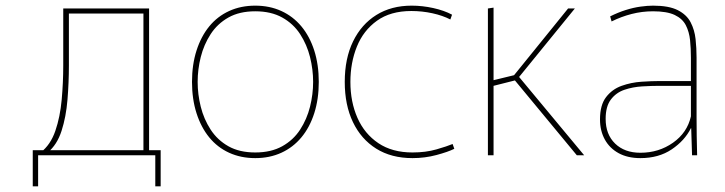

<svg xmlns="http://www.w3.org/2000/svg" viewBox="-20 -550 2567 680"><path d="M96 110V-18H549V110H530V0H115V110ZM124 -10Q159 -37 176 -86.5Q193 -136 198.5 -197Q204 -258 204 -318V-520H224V-318Q224 -258 219 -197Q214 -136 198 -86.5Q182 -37 149 -10ZM488 0V-520H508V0ZM212 -502V-520H502V-502Z M884 10Q833 10 791.5 -9Q750 -28 721 -63.5Q692 -99 676 -149Q660 -199 660 -260Q660 -321 676 -371Q692 -421 721 -456.5Q750 -492 791.5 -511Q833 -530 884 -530Q935 -530 976.5 -511Q1018 -492 1047.5 -456.5Q1077 -421 1093 -371Q1109 -321 1109 -260Q1109 -199 1093 -149Q1077 -99 1047.5 -63.5Q1018 -28 976.5 -9Q935 10 884 10ZM884 -10Q940 -10 979.5 -32Q1019 -54 1043 -91Q1067 -128 1078 -172Q1089 -216 1089 -260Q1089 -304 1078 -348Q1067 -392 1043 -429Q1019 -466 979.5 -488Q940 -510 884 -510Q828 -510 789 -488Q750 -466 726 -429Q702 -392 691 -348Q680 -304 680 -260Q680 -216 691 -172Q702 -128 726 -91Q750 -54 789 -32Q828 -10 884 -10Z M1441 10Q1366 10 1312.5 -23.5Q1259 -57 1230 -117.5Q1201 -178 1201 -260Q1201 -343 1230.5 -403.5Q1260 -464 1313 -497Q1366 -530 1438 -530Q1476 -530 1514.5 -521.5Q1553 -513 1581 -498L1575 -481Q1548 -495 1511.5 -503Q1475 -511 1437 -511Q1363 -511 1315 -476.5Q1267 -442 1244 -385Q1221 -328 1221 -260Q1221 -189 1246 -132.5Q1271 -76 1320 -43Q1369 -10 1441 -10Q1488 -10 1526 -21Q1564 -32 1583 -40L1589 -23Q1567 -12 1526 -1Q1485 10 1441 10Z M1708 -520 1728 -523V-266L1806 -285L1792 -273L1992 -520H2016L1810 -267L1813 -284L2049 0H2023L1798 -272L1811 -267L1728 -246V0H1708Z M2248 10Q2203 10 2171 -7.5Q2139 -25 2122 -56Q2105 -87 2105 -127Q2105 -178 2126.5 -206Q2148 -234 2181.5 -246Q2215 -258 2251.5 -260.5Q2288 -263 2318 -263H2427V-345Q2427 -378 2424 -407.5Q2421 -437 2409 -460.5Q2397 -484 2369.5 -497Q2342 -510 2293 -510Q2254 -510 2217 -500.5Q2180 -491 2146 -474L2141 -492Q2169 -506 2196 -514.5Q2223 -523 2248 -526.5Q2273 -530 2293 -530Q2349 -530 2380.5 -514Q2412 -498 2426 -471Q2440 -444 2443.5 -411.5Q2447 -379 2447 -346V-134Q2447 -106 2447.5 -69Q2448 -32 2449 0H2431L2428 -96H2427Q2405 -52 2359 -21Q2313 10 2248 10ZM2248 -9Q2313 -9 2363.5 -44.5Q2414 -80 2427 -138V-246H2315Q2287 -246 2254 -244Q2221 -242 2191.5 -232Q2162 -222 2143.5 -197.5Q2125 -173 2125 -129Q2125 -74 2158.5 -41.5Q2192 -9 2248 -9Z"/></svg>

Font: Murecho Thin
Style: Regular
Weight: 100
Designer: Neil Summerour
Foundry: Positype
Version: Version 1.010